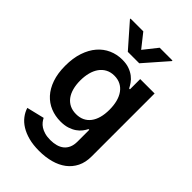

<svg xmlns="http://www.w3.org/2000/svg" viewBox="-285 -874 1195 1195"><g transform="rotate(45 312.5 -276.5)"><path d="M303.3 215.9Q251.1 215.9 210.2 205.1Q169.4 194.2 139.6 175.6Q109.7 157 90.6 131.9Q71.4 106.9 62.5 78.1L178.3 50.1Q184.3 62.1 193.9 74.4Q203.5 86.6 218.6 96.4Q233.7 106.2 255 112.4Q276.3 118.6 305.4 118.6Q332.7 118.6 356 112.2Q379.3 105.8 396.1 92.2Q413 78.5 422.4 57Q431.8 35.5 431.8 5.3V-98H425.4Q418 -83.1 405.7 -67.1Q393.5 -51.1 374.6 -38Q355.8 -24.9 329.7 -16.3Q303.6 -7.8 268.5 -7.8Q221.2 -7.8 180.2 -24.5Q139.2 -41.2 108.8 -74.4Q78.5 -107.6 61.1 -157.7Q43.7 -207.7 43.7 -274.5Q43.7 -341.6 61.1 -393.5Q78.5 -445.3 108.8 -480.6Q139.2 -516 180.4 -534.3Q221.6 -552.6 268.8 -552.6Q305 -552.6 331.1 -543Q357.2 -533.4 375.9 -518.8Q394.5 -504.3 406.2 -487.2Q418 -470.2 425.4 -455.3H432.5V-545.5H559.3V8.9Q559.3 61.1 540 100Q520.6 138.8 486.5 164.6Q452.4 190.3 405.5 203.1Q358.7 215.9 303.3 215.9ZM304.3 -108.7Q335.2 -108.7 359 -120Q382.8 -131.4 399.1 -152.9Q415.5 -174.4 424 -205.3Q432.5 -236.2 432.5 -275.2Q432.5 -313.9 424.2 -345.7Q415.8 -377.5 399.5 -400Q383.2 -422.6 359.2 -434.8Q335.2 -447.1 304.3 -447.1Q272.4 -447.1 248 -434.1Q223.7 -421.2 207.4 -398.3Q191.1 -375.4 182.9 -343.9Q174.7 -312.5 174.7 -275.2Q174.7 -237.6 183.1 -206.9Q191.4 -176.1 207.7 -154.3Q224.1 -132.5 248.2 -120.6Q272.4 -108.7 304.3 -108.7ZM308.2 -678.3 380.3 -769.2H492.9V-764.2L358.7 -610.8H258.2L123.6 -764.2V-769.2H236.2Z"/></g></svg>

Font: Interop SemBd
Style: Regular
Weight: 600
Designer: Rasmus Andersson, Google, Jang Haemin
Foundry: jhaemin
Version: Version 1.008